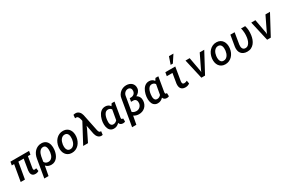

<svg xmlns="http://www.w3.org/2000/svg" viewBox="191 -2529 6660 4453"><g transform="rotate(-30 3521.5 -303.0)"><path d="M568.4 -436.5H500.5L451.2 -143.1Q450.2 -132.8 450 -122.6Q449.7 -112.3 452.4 -104.5Q455.1 -96.7 461.7 -92Q468.3 -87.4 481.4 -87.4Q493.2 -87.4 503.7 -90.6Q514.2 -93.8 525.4 -98.1L539.1 -17.1Q517.1 -2.9 493.9 3.7Q470.7 10.3 444.3 9.3Q409.7 8.8 387.9 -3.7Q366.2 -16.1 354 -36.6Q341.8 -57.1 338.6 -84.5Q335.4 -111.8 338.4 -142.6L386.7 -436.5H244.6L168.9 0H55.2L130.9 -436.5H68.8L85.4 -528.3H584.5Z M1104.5 -250Q1098.6 -201.7 1082 -154.5Q1065.4 -107.4 1036.9 -70.3Q1008.3 -33.2 967 -10.7Q925.8 11.7 870.6 10.7Q829.1 9.8 793.2 -5.1Q757.3 -20 731.4 -52.2L683.6 203.1H569.8L652.3 -280.8Q660.2 -333.5 681.9 -380.9Q703.6 -428.2 737.8 -463.6Q772 -499 818.4 -519.3Q864.7 -539.6 921.9 -538.1Q960.4 -537.1 990.2 -525.4Q1020 -513.7 1041.7 -493.9Q1063.5 -474.1 1077.6 -447.8Q1091.8 -421.4 1099.4 -390.9Q1106.9 -360.4 1108.2 -326.9Q1109.4 -293.5 1106 -260.3ZM992.2 -259.8Q994.1 -276.4 995.1 -296.4Q996.1 -316.4 994.6 -336.7Q993.2 -356.9 988.5 -376.2Q983.9 -395.5 974.1 -410.6Q964.4 -425.8 948.7 -435.1Q933.1 -444.3 910.2 -444.8Q876.5 -445.3 851.8 -429.7Q827.1 -414.1 810.1 -389.4Q793 -364.7 782.2 -334.7Q771.5 -304.7 766.1 -277.3L762.7 -273.9L765.6 -274.4L743.2 -144.5Q757.8 -112.8 783.9 -98.1Q810.1 -83.5 844.7 -82.5Q879.9 -81.5 905.8 -96.2Q931.6 -110.8 949.5 -134.8Q967.3 -158.7 977.3 -189Q987.3 -219.2 991.2 -249.5Z M1222.2 -265.6Q1229 -320.3 1250.7 -370.4Q1272.5 -420.4 1307.9 -458Q1343.3 -495.6 1391.4 -517.6Q1439.5 -539.6 1498.5 -538.1Q1554.7 -536.6 1595 -513.9Q1635.3 -491.2 1659.9 -454.1Q1684.6 -417 1694.1 -369.4Q1703.6 -321.8 1698.2 -270.5L1697.3 -259.8Q1690.4 -205.1 1668.5 -155.5Q1646.5 -106 1611.1 -68.6Q1575.7 -31.2 1527.6 -9.8Q1479.5 11.7 1420.9 10.3Q1365.2 8.8 1325 -13.7Q1284.7 -36.1 1259.8 -72.8Q1234.9 -109.4 1225.3 -156.7Q1215.8 -204.1 1221.2 -255.4ZM1335 -255.4Q1333 -237.3 1332.8 -217.8Q1332.5 -198.2 1335.4 -179.2Q1338.4 -160.2 1344.7 -143.1Q1351.1 -126 1362.3 -112.8Q1373.5 -99.6 1389.9 -91.3Q1406.2 -83 1429.2 -82.5Q1465.8 -81.1 1492.9 -97.2Q1520 -113.3 1538.6 -139.2Q1557.1 -165 1568.1 -197.3Q1579.1 -229.5 1583 -260.3L1584 -270Q1586.9 -296.9 1585.4 -327.1Q1584 -357.4 1574.5 -383.1Q1564.9 -408.7 1544.7 -426Q1524.4 -443.4 1490.2 -444.3Q1453.6 -445.3 1426.3 -429.2Q1398.9 -413.1 1380.4 -387Q1361.8 -360.8 1350.8 -328.6Q1339.8 -296.4 1335.9 -265.6Z M1857.4 0H1728.5L2002.9 -514.6L1992.2 -561Q1988.8 -574.2 1983.9 -589.8Q1979 -605.5 1970.9 -618.7Q1962.9 -631.8 1951.2 -641.1Q1939.5 -650.4 1922.9 -651.4Q1914.1 -651.9 1904.8 -651.1Q1895.5 -650.4 1886.7 -649.9L1894 -737.8Q1909.2 -741.7 1924.6 -744.1Q1939.9 -746.6 1955.6 -746.1Q1984.4 -745.6 2007.3 -734.4Q2030.3 -723.1 2047.9 -704.8Q2065.4 -686.5 2077.1 -662.8Q2088.9 -639.2 2095.2 -613.8L2187 -167.5Q2189.5 -157.2 2192.6 -144.3Q2195.8 -131.3 2201.4 -119.6Q2207 -107.9 2215.8 -99.4Q2224.6 -90.8 2237.8 -89.4Q2243.2 -88.4 2249 -89.1Q2254.9 -89.8 2260.3 -90.3L2249.5 2.4Q2241.2 4.9 2233.4 6.3Q2225.6 7.8 2217.3 8.3Q2187 8.8 2163.6 -2.7Q2140.1 -14.2 2123.3 -33.2Q2106.4 -52.2 2095.2 -77.1Q2084 -102.1 2077.6 -128.4L2031.7 -366.7L2003.9 -296.9Z M2872.1 -528.3 2807.1 -146Q2806.2 -138.7 2805.7 -129.2Q2805.2 -119.6 2806.6 -111.3Q2808.1 -103 2813 -96.9Q2817.9 -90.8 2828.1 -90.3Q2833.5 -89.4 2839.1 -90.1Q2844.7 -90.8 2850.1 -91.8L2853 -4.4Q2825.7 9.8 2794.9 9.3Q2777.3 9.3 2762 5.4Q2746.6 1.5 2733.6 -6.6Q2720.7 -14.6 2711.4 -26.9Q2702.1 -39.1 2697.3 -56.6Q2667 -24.4 2630.6 -6.8Q2594.2 10.7 2548.8 9.8Q2514.6 9.3 2489.3 -2.2Q2463.9 -13.7 2445.8 -33Q2427.7 -52.2 2416.5 -77.4Q2405.3 -102.5 2399.7 -130.6Q2394 -158.7 2393.3 -188Q2392.6 -217.3 2395.5 -245.1L2396.5 -255.9Q2400.4 -287.1 2408.7 -320.6Q2417 -354 2430.2 -385.7Q2443.4 -417.5 2461.9 -445.6Q2480.5 -473.6 2504.9 -494.6Q2529.3 -515.6 2560.1 -527.3Q2590.8 -539.1 2628.4 -538.1Q2668.5 -537.1 2701.9 -520.5Q2735.4 -503.9 2757.3 -469.7L2795.4 -528.3ZM2510.3 -243.7Q2507.8 -220.7 2507.3 -193.4Q2506.8 -166 2513.7 -141.8Q2520.5 -117.7 2537.1 -101.1Q2553.7 -84.5 2584.5 -83.5Q2616.7 -82.5 2642.3 -95.9Q2668 -109.4 2689 -132.8L2691.4 -147L2735.8 -396.5Q2721.7 -420.4 2699.7 -432.1Q2677.7 -443.8 2649.9 -444.8Q2625.5 -445.3 2606.2 -436.8Q2586.9 -428.2 2572.5 -413.6Q2558.1 -398.9 2547.6 -379.4Q2537.1 -359.9 2529.8 -338.4Q2522.5 -316.9 2518.1 -294.9Q2513.7 -272.9 2511.2 -253.9Z M3298.8 -721.2Q3340.3 -720.2 3376.2 -707Q3412.1 -693.8 3437.7 -669.7Q3463.4 -645.5 3476.6 -610.8Q3489.7 -576.2 3486.3 -532.2Q3483.9 -505.4 3474.4 -482.9Q3464.8 -460.4 3449.5 -441.7Q3434.1 -422.9 3414.3 -407.7Q3394.5 -392.6 3372.1 -380.9Q3397 -368.2 3414.3 -349.9Q3431.6 -331.5 3442.4 -309.3Q3453.1 -287.1 3457 -261.7Q3460.9 -236.3 3459 -209.5Q3455.1 -159.7 3435.5 -118.7Q3416 -77.6 3384 -48.6Q3352.1 -19.5 3309.3 -3.9Q3266.6 11.7 3216.3 10.7Q3180.7 9.8 3147 -0.2Q3113.3 -10.3 3084 -30.8L3042 191.4H2928.2L3048.8 -515.6Q3055.2 -561.5 3078.1 -599.6Q3101.1 -637.7 3134.8 -665.3Q3168.5 -692.9 3210.7 -707.5Q3252.9 -722.2 3298.8 -721.2ZM3248 -419.4Q3299.8 -420.4 3332.5 -448.5Q3365.2 -476.6 3370.6 -528.3Q3372.6 -548.3 3368.2 -566.2Q3363.8 -584 3353.5 -597.7Q3343.3 -611.3 3327.1 -619.4Q3311 -627.4 3290 -627.9Q3265.1 -628.4 3243.9 -619.9Q3222.7 -611.3 3206.1 -596.2Q3189.5 -581.1 3178.2 -560.3Q3167 -539.6 3163.1 -516.1L3095.7 -123Q3116.7 -101.1 3145.5 -91.8Q3174.3 -82.5 3204.1 -82Q3232.4 -81.5 3256.8 -91.1Q3281.2 -100.6 3300 -117.7Q3318.8 -134.8 3331.1 -158.2Q3343.3 -181.6 3346.7 -209.5Q3349.6 -231.4 3346.4 -252.4Q3343.3 -273.4 3333.7 -290.5Q3324.2 -307.6 3307.4 -318.4Q3290.5 -329.1 3266.1 -330.6L3201.7 -331.1L3217.3 -419.9Z M4045.9 -528.3 3981 -146Q3980 -138.7 3979.5 -129.2Q3979 -119.6 3980.5 -111.3Q3981.9 -103 3986.8 -96.9Q3991.7 -90.8 4002 -90.3Q4007.3 -89.4 4012.9 -90.1Q4018.6 -90.8 4023.9 -91.8L4026.9 -4.4Q3999.5 9.8 3968.8 9.3Q3951.2 9.3 3935.8 5.4Q3920.4 1.5 3907.5 -6.6Q3894.5 -14.6 3885.3 -26.9Q3876 -39.1 3871.1 -56.6Q3840.8 -24.4 3804.4 -6.8Q3768.1 10.7 3722.7 9.8Q3688.5 9.3 3663.1 -2.2Q3637.7 -13.7 3619.6 -33Q3601.6 -52.2 3590.3 -77.4Q3579.1 -102.5 3573.5 -130.6Q3567.9 -158.7 3567.1 -188Q3566.4 -217.3 3569.3 -245.1L3570.3 -255.9Q3574.2 -287.1 3582.5 -320.6Q3590.8 -354 3604 -385.7Q3617.2 -417.5 3635.7 -445.6Q3654.3 -473.6 3678.7 -494.6Q3703.1 -515.6 3733.9 -527.3Q3764.6 -539.1 3802.2 -538.1Q3842.3 -537.1 3875.7 -520.5Q3909.2 -503.9 3931.2 -469.7L3969.2 -528.3ZM3684.1 -243.7Q3681.6 -220.7 3681.2 -193.4Q3680.7 -166 3687.5 -141.8Q3694.3 -117.7 3710.9 -101.1Q3727.5 -84.5 3758.3 -83.5Q3790.5 -82.5 3816.2 -95.9Q3841.8 -109.4 3862.8 -132.8L3865.2 -147L3909.7 -396.5Q3895.5 -420.4 3873.5 -432.1Q3851.6 -443.8 3823.7 -444.8Q3799.3 -445.3 3780 -436.8Q3760.7 -428.2 3746.3 -413.6Q3731.9 -398.9 3721.4 -379.4Q3710.9 -359.9 3703.6 -338.4Q3696.3 -316.9 3691.9 -294.9Q3687.5 -272.9 3685.1 -253.9Z M4233.9 -528.3H4499.5L4439.5 -167.5Q4437.5 -149.9 4438.2 -135.3Q4439 -120.6 4444.6 -109.9Q4450.2 -99.1 4461.7 -93.3Q4473.1 -87.4 4492.7 -87.4Q4512.7 -87.4 4531 -93.8Q4549.3 -100.1 4566.4 -109.4L4580.1 -25.9Q4552.7 -6.8 4523.7 2Q4494.6 10.7 4460.9 10.3Q4419.4 9.3 4391.6 -4.4Q4363.8 -18.1 4347.4 -41.7Q4331.1 -65.4 4325.9 -97.9Q4320.8 -130.4 4324.7 -169.4L4368.2 -431.2H4216.8ZM4492.2 -808.6H4612.3L4484.9 -614.3H4425.3Z M4954.6 -147.5 4956.5 -110.4 4972.2 -151.4 5154.3 -528.3H5275.4L4992.2 0H4894L4773.9 -528.3L4885.3 -528.8Z M5330.6 -265.6Q5337.4 -320.3 5359.1 -370.4Q5380.9 -420.4 5416.3 -458Q5451.7 -495.6 5499.8 -517.6Q5547.9 -539.6 5606.9 -538.1Q5663.1 -536.6 5703.4 -513.9Q5743.7 -491.2 5768.3 -454.1Q5793 -417 5802.5 -369.4Q5812 -321.8 5806.6 -270.5L5805.7 -259.8Q5798.8 -205.1 5776.9 -155.5Q5754.9 -106 5719.5 -68.6Q5684.1 -31.2 5636 -9.8Q5587.9 11.7 5529.3 10.3Q5473.6 8.8 5433.3 -13.7Q5393.1 -36.1 5368.2 -72.8Q5343.3 -109.4 5333.7 -156.7Q5324.2 -204.1 5329.6 -255.4ZM5443.4 -255.4Q5441.4 -237.3 5441.2 -217.8Q5440.9 -198.2 5443.8 -179.2Q5446.8 -160.2 5453.1 -143.1Q5459.5 -126 5470.7 -112.8Q5481.9 -99.6 5498.3 -91.3Q5514.6 -83 5537.6 -82.5Q5574.2 -81.1 5601.3 -97.2Q5628.4 -113.3 5647 -139.2Q5665.5 -165 5676.5 -197.3Q5687.5 -229.5 5691.4 -260.3L5692.4 -270Q5695.3 -296.9 5693.8 -327.1Q5692.4 -357.4 5682.9 -383.1Q5673.3 -408.7 5653.1 -426Q5632.8 -443.4 5598.6 -444.3Q5562 -445.3 5534.7 -429.2Q5507.3 -413.1 5488.8 -387Q5470.2 -360.8 5459.2 -328.6Q5448.2 -296.4 5444.3 -265.6Z M6088.9 -528.3 6039.1 -224.6Q6036.1 -199.7 6037.6 -174.6Q6039.1 -149.4 6048.1 -129.2Q6057.1 -108.9 6075.2 -95.7Q6093.3 -82.5 6123.5 -82Q6148.4 -81.5 6168.5 -90.3Q6188.5 -99.1 6204.3 -114.3Q6220.2 -129.4 6232.2 -149.7Q6244.1 -169.9 6252.7 -192.1Q6261.2 -214.4 6266.6 -236.8Q6272 -259.3 6274.9 -279.3Q6283.7 -341.8 6280.8 -405Q6277.8 -468.3 6261.7 -529.3L6371.6 -528.3Q6381.3 -498.5 6386.7 -467.3Q6392.1 -436 6393.8 -404.5Q6395.5 -373 6393.8 -341.3Q6392.1 -309.6 6388.2 -278.8Q6380.9 -222.7 6361.6 -170.2Q6342.3 -117.7 6309.3 -76.9Q6276.4 -36.1 6229.2 -12.2Q6182.1 11.7 6119.1 10.7Q6064.9 9.8 6025.6 -8.1Q5986.3 -25.9 5961.7 -56.9Q5937 -87.9 5927.7 -131.3Q5918.5 -174.8 5924.8 -227.1L5975.1 -528.3Z M6715.3 -147.5 6717.3 -110.4 6732.9 -151.4 6915 -528.3H7036.1L6752.9 0H6654.8L6534.7 -528.3L6646 -528.8Z"/></g></svg>

Font: Roboto Mono Medium
Style: Italic
Weight: 500
Designer: Google
Version: Version 2.000985; 2015; ttfautohint (v1.3)